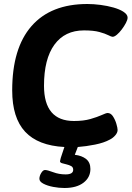

<svg xmlns="http://www.w3.org/2000/svg" viewBox="-20 -728 659 960"><path d="M302 212Q275 212 246 206.5Q217 201 197 190.5Q177 180 177 166Q177 152 186 137Q195 122 205 122Q217 122 246 133Q275 144 308 144Q346 144 346 121Q346 108 336 102.5Q326 97 313 94Q300 91 290 88Q280 85 280 78Q280 75 284 61Q288 47 302 7Q170 0 105.5 -69.5Q41 -139 41 -276Q41 -487 137.5 -597.5Q234 -708 417 -708Q448 -708 482.5 -703.5Q517 -699 547 -690.5Q577 -682 596 -670Q618 -656 618 -640Q618 -629 609.5 -613Q601 -597 589 -581Q577 -565 564.5 -554.5Q552 -544 543 -544Q537 -544 521.5 -552Q506 -560 477 -568Q448 -576 400 -576Q304 -576 252 -504.5Q200 -433 200 -299Q200 -123 350 -123Q398 -123 432.5 -133Q467 -143 489 -153Q511 -163 518 -163Q534 -163 545 -146Q556 -129 562 -108.5Q568 -88 568 -78Q568 -65 556.5 -51.5Q545 -38 529 -30Q500 -14 455 -5Q410 4 369 7L354 46Q389 50 410.5 67Q432 84 432 117Q432 159 397.5 185.5Q363 212 302 212Z"/></svg>

Font: Asap
Style: Bold Italic
Weight: 700
Italic angle: -6°
Designer: Pablo Cosgaya
Foundry: Omnibus-Type
Version: Version 3.001; ttfautohint (v1.8.3)